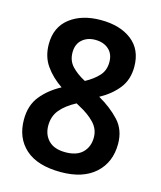

<svg xmlns="http://www.w3.org/2000/svg" viewBox="-110 -805 753 896"><g transform="rotate(15 266.0 -357.0)"><path d="M267 -724Q360 -724 416.5 -680Q473 -636 473 -553Q473 -491 439.5 -448.5Q406 -406 351 -376Q411 -342 452 -298Q493 -254 493 -186Q493 -97 434 -43.5Q375 10 268 10Q155 10 97 -42Q39 -94 39 -183Q39 -252 75.5 -297Q112 -342 170 -373Q121 -406 90.5 -449.5Q60 -493 60 -553Q60 -635 117.5 -679.5Q175 -724 267 -724ZM265 -628Q227 -628 202 -606Q177 -584 177 -544Q177 -504 202 -477.5Q227 -451 267 -430Q306 -451 330.5 -477.5Q355 -504 355 -544Q355 -584 330 -606Q305 -628 265 -628ZM156 -185Q156 -141 183.5 -113Q211 -85 265 -85Q320 -85 348 -113Q376 -141 376 -186Q376 -226 347.5 -256Q319 -286 273 -310L257 -319Q208 -293 182 -261.5Q156 -230 156 -185Z"/></g></svg>

Font: Noto Sans Georgian SemiCondensed SemiBold
Style: Regular
Weight: 600
Width: 4
Designer: Monotype Design Team, Akaki Razmadze
Foundry: Google LLC
Version: Version 2.005; ttfautohint (v1.8.4.7-5d5b)